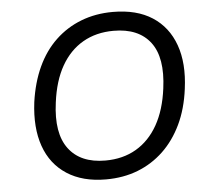

<svg xmlns="http://www.w3.org/2000/svg" viewBox="-52 -770 918 835"><g transform="rotate(-5 407.5 -352.5)"><path d="M378 9Q276 9 207.5 -35.5Q139 -80 110.5 -161Q82 -242 96 -353Q108 -438 139 -505Q170 -572 219 -618.5Q268 -665 331.5 -689.5Q395 -714 470 -714Q574 -714 642 -670Q710 -626 739 -545Q768 -464 753 -353Q742 -267 710 -200Q678 -133 629 -86.5Q580 -40 517 -15.5Q454 9 378 9ZM382 -73Q459 -73 517 -107Q575 -141 611.5 -205.5Q648 -270 660 -363Q678 -497 626.5 -564.5Q575 -632 466 -632Q390 -632 332 -598.5Q274 -565 237.5 -501Q201 -437 189 -343Q171 -210 222.5 -141.5Q274 -73 382 -73Z"/></g></svg>

Font: Nunito Sans 7pt
Style: Italic
Weight: 400
Italic angle: -9°
Designer: Vernon Adams
Foundry: Vernon Adams
Version: Version 3.101;gftools[0.9.27]